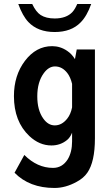

<svg xmlns="http://www.w3.org/2000/svg" viewBox="-20 -809 540 948"><path d="M361.3 -789.1H430.2Q409.2 -729.5 377.9 -698.2Q332 -650.9 250 -650.9Q167 -650.9 120.1 -700.2Q91.8 -730 70.3 -789.1H139.2Q157.2 -750.5 180.7 -734.9Q207.5 -717.8 250 -717.8Q308.1 -717.8 337.9 -750Q350.6 -764.2 361.3 -789.1ZM358.9 -564.9H448.7V-126Q448.7 -9.8 411.1 43.9Q392.6 70.8 358.4 88.9Q303.7 119.1 249 119.1Q125.5 119.1 51.8 43.9L100.1 -43.9Q164.1 20 241.7 20Q287.6 20 314.5 -22.5Q335.9 -58.1 335.9 -110.8V-153.8Q326.2 -129.9 311 -117.7Q278.3 -90.8 233.9 -90.8Q174.3 -90.8 125 -137.2Q48.8 -209 48.8 -334.5Q48.8 -436.5 103 -508.3Q158.2 -581.1 237.3 -581.1Q277.8 -581.1 312 -557.6Q334.5 -542.5 350.1 -517.1ZM335.9 -278.8V-395Q328.1 -427.7 312.5 -448.2Q287.1 -481 251.5 -481Q220.7 -481 196.3 -447.8Q164.1 -403.8 164.1 -333.5Q164.1 -265.1 193.4 -224.1Q217.3 -189.9 250.5 -189.9Q285.2 -189.9 311.5 -222.7Q329.1 -244.6 335.9 -278.8Z"/></svg>

Font: BIZ UDGothic
Style: Bold
Weight: 700
Monospace: yes
Designer: TypeBank Co., Ltd.
Foundry: Morisawa Inc.
Version: Version 1.05